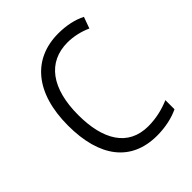

<svg xmlns="http://www.w3.org/2000/svg" viewBox="-162 -639 745 745"><g transform="rotate(-45 211.0 -266.0)"><path d="M270 10C317 10 359 0 390 -15V-65C355 -50 315 -40 272 -40C161 -40 110 -128 110 -263C110 -409 171 -492 280 -492C312 -492 348 -484 378 -470L395 -517C364 -533 324 -542 279 -542C140 -542 53 -442 53 -262C53 -89 129 10 270 10Z"/></g></svg>

Font: Noto Sans SemiCondensed Light
Style: Regular
Weight: 300
Width: 4
Designer: Monotype Design Team
Foundry: Monotype Imaging Inc.
Version: Version 2.013